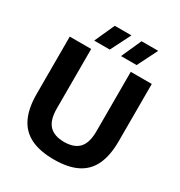

<svg xmlns="http://www.w3.org/2000/svg" viewBox="-217 -1099 1181 1258"><g transform="rotate(30 374.0 -470.0)"><path d="M375.5 9.5Q267.5 9.5 198.5 -25Q129.5 -59.5 96.5 -129.8Q63.5 -200 63.5 -306.5V-740H225.5V-290.5Q225.5 -202.5 263 -163Q300.5 -123.5 375.5 -123.5Q450.5 -123.5 487.8 -163Q525 -202.5 525 -290.5V-740H684V-306.5Q684 -200 651.5 -129.8Q619 -59.5 550.5 -25Q482 9.5 375.5 9.5ZM418 -797.5 486 -949H612L536 -797.5ZM215 -797.5 283.5 -949H409.5L333 -797.5Z"/></g></svg>

Font: Encode Sans Condensed Thin
Style: Bold
Weight: 700
Version: Version 3.002